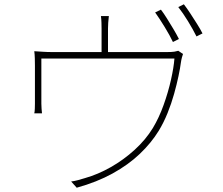

<svg xmlns="http://www.w3.org/2000/svg" viewBox="-20 -849 1040 896"><path d="M731 -804Q744 -787 759 -763Q774 -739 789 -714Q804 -689 815 -667L787 -653Q773 -683 748.5 -723Q724 -763 704 -791ZM838 -829Q852 -811 868 -786.5Q884 -762 899.5 -737.5Q915 -713 925 -693L897 -679Q880 -713 857 -750.5Q834 -788 812 -816ZM488 -774Q486 -760 485 -743Q484 -726 484 -716Q484 -706 484 -683Q484 -660 484 -635Q484 -610 484 -593H454Q454 -611 454 -636Q454 -661 454 -683.5Q454 -706 454 -716Q454 -726 453.5 -743Q453 -760 451 -774ZM834 -597Q832 -592 829 -581Q826 -570 824 -556Q821 -532 813 -494Q805 -456 792.5 -411Q780 -366 762 -321.5Q744 -277 721 -239Q686 -182 632.5 -131Q579 -80 505.5 -39.5Q432 1 338 27L312 -2Q328 -4 344.5 -8.5Q361 -13 377 -18Q437 -35 497 -69Q557 -103 608.5 -150Q660 -197 693 -251Q722 -299 743.5 -359Q765 -419 778 -477Q791 -535 794 -576H173Q173 -558 173 -527.5Q173 -497 173 -464Q173 -431 173 -403.5Q173 -376 173 -365Q173 -355 174 -341.5Q175 -328 176 -320H140Q142 -328 142.5 -341.5Q143 -355 143 -364Q143 -376 143 -400Q143 -424 143 -452.5Q143 -481 143 -505.5Q143 -530 143 -542Q143 -557 142.5 -576Q142 -595 140 -610Q158 -609 179.5 -607.5Q201 -606 225 -606H758Q783 -606 794.5 -608Q806 -610 812 -612Z"/></svg>

Font: Noto Sans TC
Style: Regular
Weight: 100
Designer: Ryoko NISHIZUKA 西塚涼子 (kana, bopomofo & ideographs); Paul D. Hunt (Latin, Greek & Cyrillic); Sandoll Communications 산돌커뮤니
Foundry: Adobe
Version: Version 2.004;hotconv 1.0.118;makeotfexe 2.5.65603